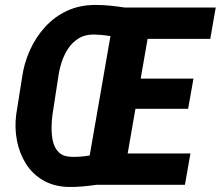

<svg xmlns="http://www.w3.org/2000/svg" viewBox="-20 -741 885 770"><path d="M362.8 -721.2Q392.1 -721.2 421.4 -718.3Q450.7 -715.3 479.5 -710.9L465.8 -586.9Q439.5 -593.8 411.9 -597.9Q384.3 -602.1 356.9 -602.5Q321.3 -603 296.1 -587.6Q271 -572.3 253.9 -546.9Q236.8 -521.5 227.1 -491Q217.3 -460.4 213.4 -430.7L190.4 -280.8Q187 -257.8 186.8 -229.5Q186.5 -201.2 192.1 -175Q197.8 -148.9 214.6 -131.3Q231.4 -113.8 262.7 -112.3Q291.5 -110.8 320.3 -114.7Q349.1 -118.7 377 -124L364.3 0.5Q337.4 4.4 310.1 6.8Q282.7 9.3 254.9 8.8Q196.3 7.3 153.3 -17.6Q110.4 -42.5 84.2 -84Q58.1 -125.5 48.1 -176.5Q38.1 -227.5 44.9 -281.2L68.4 -429.2Q76.2 -487.3 100.1 -540Q124 -592.8 161.4 -633.5Q198.7 -674.3 249.3 -697.8Q299.8 -721.2 362.8 -721.2ZM743.7 -125.5 721.7 0H419.9L441.9 -125.5ZM593.8 -710.9 470.2 0H319.3L442.9 -710.9ZM755.9 -425.8 734.4 -304.7H473.1L494.1 -425.8ZM845.2 -710.9 823.2 -585H521.5L543.5 -710.9Z"/></svg>

Font: Roboto Condensed ExtraBold
Style: Italic
Weight: 800
Italic angle: -12°
Designer: Christian Robertson
Foundry: Google
Version: Version 3.008; 2023